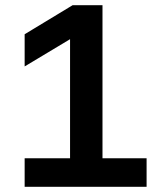

<svg xmlns="http://www.w3.org/2000/svg" viewBox="-20 -720 640 740"><path d="M75 0H545V-110H375V-700H260L75 -588V-464L250 -569V-110H75Z"/></svg>

Font: CommitMonoV143 ExtLt
Style: Regular
Weight: 200
Monospace: yes
Designer: Eigil Nikolajsen
Foundry: Eigil Nikolajsen
Version: Version 1.143